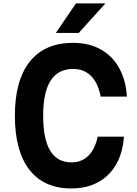

<svg xmlns="http://www.w3.org/2000/svg" viewBox="-20 -1065 790 1104"><path d="M65.6 -400Q65.6 -603.7 151.7 -711.2Q237.8 -818.6 400.4 -818.6Q490.3 -818.6 557.9 -781.7Q625.5 -744.7 664.6 -674.7Q703.8 -604.8 709.8 -509.5H559.1Q544.1 -587.3 503.8 -627.9Q463.5 -668.6 400.4 -668.6Q314.1 -668.6 271.2 -601.6Q228.2 -534.7 228.2 -400Q228.2 -265.3 268.7 -198.4Q309.1 -131.4 390.4 -131.4Q449.9 -131.4 488.1 -169.4Q526.4 -207.3 541.7 -279.1H692.4Q686.4 -187.2 648.1 -120.1Q609.8 -53 543.9 -17.2Q478 18.6 390.4 18.6Q232.8 18.6 149.2 -88.8Q65.6 -196.3 65.6 -400ZM416.8 -1045.3H586.2L432.5 -875.5H301Z"/></svg>

Font: Martian Mono VF sWd Rg
Style: Regular
Weight: 400
Width: 6
Monospace: yes
Designer: Roman Shamin
Foundry: Evil Martians
Version: Version 1.100